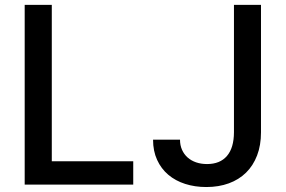

<svg xmlns="http://www.w3.org/2000/svg" viewBox="-20 -747 1156 777"><path d="M708.5 -181.8Q708.5 -159.1 716.6 -140.8Q724.8 -122.5 739.2 -109.7Q753.6 -96.9 773.6 -90Q793.7 -83.1 817.8 -83.1Q870.4 -83.1 898.4 -115.8Q926.5 -148.4 926.8 -211.6V-727.3H1036.2V-211.6Q1036.2 -159.1 1020.4 -117.9Q1004.6 -76.7 975.7 -48.3Q946.7 -19.9 905.9 -5Q865.1 9.9 815 9.9Q768.8 9.9 729.4 -2.7Q690 -15.3 661 -39.8Q632.1 -64.3 615.8 -100Q599.4 -135.7 599.4 -181.8ZM79.9 0V-727.3H189.6V-94.5H519.2V0Z"/></svg>

Font: Cannonade Med
Style: Regular
Weight: 500
Designer: Rasmus Andersson
Foundry: rsms
Version: Version 3.012;git-f93a4a705